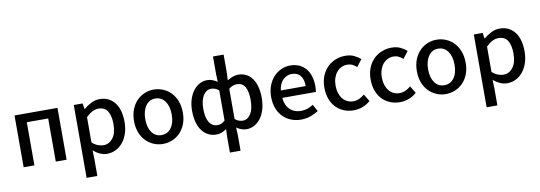

<svg xmlns="http://www.w3.org/2000/svg" viewBox="-70 -1290 5645 2007"><g transform="rotate(-10 2752.5 -287.0)"><path d="M543 -550V0H428V-458H201V0H87V-550Z M810 -550 819 -490H823Q858 -520 901.5 -542Q945 -564 991 -564Q1044 -564 1084 -544Q1124 -524 1152 -487.5Q1180 -451 1194 -399.5Q1208 -348 1208 -285Q1208 -214 1188.5 -158.5Q1169 -103 1136.5 -65Q1104 -27 1061.5 -7Q1019 13 972 13Q936 13 900.5 -2Q865 -17 830 -46L827 -49L830 45V223H716V-550ZM830 -132Q862 -104 893 -93Q924 -82 950 -82Q1010 -82 1050 -133.5Q1090 -185 1090 -282Q1090 -369 1060 -418.5Q1030 -468 961 -468Q929 -468 897 -451.5Q865 -435 830 -401Z M1565 13Q1514 13 1467.5 -6.5Q1421 -26 1385 -62.5Q1349 -99 1328 -152.5Q1307 -206 1307 -274Q1307 -343 1328 -397Q1349 -451 1385 -488Q1421 -525 1467.5 -544.5Q1514 -564 1565 -564Q1617 -564 1664 -544.5Q1711 -525 1747 -488Q1783 -451 1804 -397Q1825 -343 1825 -274Q1825 -206 1804 -152.5Q1783 -99 1747 -62.5Q1711 -26 1664 -6.5Q1617 13 1565 13ZM1565 -81Q1631 -81 1669 -133.5Q1707 -186 1707 -274Q1707 -362 1669 -415.5Q1631 -469 1565 -469Q1533 -469 1507.5 -455Q1482 -441 1464 -415.5Q1446 -390 1436 -354Q1426 -318 1426 -274Q1426 -186 1463.5 -133.5Q1501 -81 1565 -81Z M2132 13Q2085 13 2046.5 -6.5Q2008 -26 1980.5 -62.5Q1953 -99 1938 -152.5Q1923 -206 1923 -274Q1923 -341 1940 -395Q1957 -449 1986 -486.5Q2015 -524 2053 -544Q2091 -564 2132 -564Q2164 -564 2189 -554Q2214 -544 2237 -529Q2238 -528 2238.5 -528Q2239 -528 2240 -527L2237 -608V-797H2350V-608L2346 -524Q2347 -525 2348 -525.5Q2349 -526 2350 -527Q2376 -543 2405 -553.5Q2434 -564 2463 -564Q2511 -564 2548.5 -544Q2586 -524 2611.5 -487.5Q2637 -451 2650.5 -399.5Q2664 -348 2664 -285Q2664 -214 2647 -158.5Q2630 -103 2600.5 -65Q2571 -27 2532.5 -7Q2494 13 2452 13Q2401 13 2350 -21Q2349 -22 2348 -22.5Q2347 -23 2346 -24L2350 56V223H2237V56L2240 -25Q2239 -24 2238.5 -24Q2238 -24 2237 -23Q2215 -8 2189 2.5Q2163 13 2132 13ZM2346 -114Q2347 -113 2348 -112.5Q2349 -112 2350 -111Q2371 -94 2391.5 -88Q2412 -82 2429 -82Q2480 -82 2513 -133.5Q2546 -185 2546 -282Q2546 -369 2519 -418.5Q2492 -468 2433 -468Q2413 -468 2392.5 -461.5Q2372 -455 2350 -438Q2349 -437 2348 -436.5Q2347 -436 2346 -435ZM2156 -468Q2108 -468 2075 -417Q2042 -366 2042 -276Q2042 -182 2072.5 -132Q2103 -82 2160 -82Q2185 -82 2204 -91Q2223 -100 2240 -117V-436L2237 -439Q2217 -456 2196.5 -462Q2176 -468 2156 -468Z M3030 13Q2974 13 2925 -6.5Q2876 -26 2840 -62.5Q2804 -99 2783 -152.5Q2762 -206 2762 -274Q2762 -341 2783 -395Q2804 -449 2839 -486.5Q2874 -524 2919.5 -544Q2965 -564 3013 -564Q3068 -564 3109.5 -545Q3151 -526 3179.5 -492Q3208 -458 3222.5 -410Q3237 -362 3237 -303Q3237 -286 3235.5 -270.5Q3234 -255 3232 -245H2875Q2882 -166 2927.5 -121.5Q2973 -77 3045 -77Q3082 -77 3114 -87.5Q3146 -98 3176 -118L3216 -45Q3178 -20 3131 -3.5Q3084 13 3030 13ZM3138 -324Q3138 -396 3106.5 -435Q3075 -474 3015 -474Q2989 -474 2965 -464Q2941 -454 2922 -435Q2903 -416 2890.5 -388Q2878 -360 2874 -324Z M3590 13Q3534 13 3486 -6.5Q3438 -26 3402.5 -62.5Q3367 -99 3347 -152.5Q3327 -206 3327 -274Q3327 -343 3349 -397Q3371 -451 3408.5 -488Q3446 -525 3495.5 -544.5Q3545 -564 3599 -564Q3652 -564 3691 -545.5Q3730 -527 3760 -501L3703 -426Q3680 -446 3656.5 -457.5Q3633 -469 3604 -469Q3570 -469 3541 -455Q3512 -441 3491 -415.5Q3470 -390 3458 -354Q3446 -318 3446 -274Q3446 -231 3457.5 -195Q3469 -159 3489 -134Q3509 -109 3538 -95Q3567 -81 3601 -81Q3636 -81 3666 -95.5Q3696 -110 3721 -131L3767 -55Q3730 -21 3684 -4Q3638 13 3590 13Z M4081 13Q4025 13 3977 -6.5Q3929 -26 3893.5 -62.5Q3858 -99 3838 -152.5Q3818 -206 3818 -274Q3818 -343 3840 -397Q3862 -451 3899.5 -488Q3937 -525 3986.5 -544.5Q4036 -564 4090 -564Q4143 -564 4182 -545.5Q4221 -527 4251 -501L4194 -426Q4171 -446 4147.5 -457.5Q4124 -469 4095 -469Q4061 -469 4032 -455Q4003 -441 3982 -415.5Q3961 -390 3949 -354Q3937 -318 3937 -274Q3937 -231 3948.5 -195Q3960 -159 3980 -134Q4000 -109 4029 -95Q4058 -81 4092 -81Q4127 -81 4157 -95.5Q4187 -110 4212 -131L4258 -55Q4221 -21 4175 -4Q4129 13 4081 13Z M4567 13Q4516 13 4469.5 -6.5Q4423 -26 4387 -62.5Q4351 -99 4330 -152.5Q4309 -206 4309 -274Q4309 -343 4330 -397Q4351 -451 4387 -488Q4423 -525 4469.5 -544.5Q4516 -564 4567 -564Q4619 -564 4666 -544.5Q4713 -525 4749 -488Q4785 -451 4806 -397Q4827 -343 4827 -274Q4827 -206 4806 -152.5Q4785 -99 4749 -62.5Q4713 -26 4666 -6.5Q4619 13 4567 13ZM4567 -81Q4633 -81 4671 -133.5Q4709 -186 4709 -274Q4709 -362 4671 -415.5Q4633 -469 4567 -469Q4535 -469 4509.5 -455Q4484 -441 4466 -415.5Q4448 -390 4438 -354Q4428 -318 4428 -274Q4428 -186 4465.5 -133.5Q4503 -81 4567 -81Z M5056 -550 5065 -490H5069Q5104 -520 5147.5 -542Q5191 -564 5237 -564Q5290 -564 5330 -544Q5370 -524 5398 -487.5Q5426 -451 5440 -399.5Q5454 -348 5454 -285Q5454 -214 5434.5 -158.5Q5415 -103 5382.5 -65Q5350 -27 5307.5 -7Q5265 13 5218 13Q5182 13 5146.5 -2Q5111 -17 5076 -46L5073 -49L5076 45V223H4962V-550ZM5076 -132Q5108 -104 5139 -93Q5170 -82 5196 -82Q5256 -82 5296 -133.5Q5336 -185 5336 -282Q5336 -369 5306 -418.5Q5276 -468 5207 -468Q5175 -468 5143 -451.5Q5111 -435 5076 -401Z"/></g></svg>

Font: Kinto Sans Med
Style: Regular
Weight: 500
Designer: Authors: Ryoko NISHIZUKA  (kana & ideographs); Paul D. Hunt (Latin, Greek & Cyrillic); Wenlong ZHANG  (bopomofo); Sandol
Foundry: Adobe Systems Incorporated, ookami Inc.
Version: Version 0.001